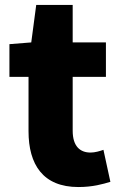

<svg xmlns="http://www.w3.org/2000/svg" viewBox="-20 -740 485 774"><path d="M296 14C354 14 395 2 425 -7L397 -136C383 -131 363 -125 345 -125C303 -125 273 -150 273 -213V-430H407V-569H273V-720H126L106 -569L18 -562V-430H95V-211C95 -77 153 14 296 14Z"/></svg>

Font: Noto Sans CJK TC Black
Style: Regular
Weight: 900
Designer: Ryoko NISHIZUKA 西塚涼子 (kana, bopomofo & ideographs); Paul D. Hunt (Latin, Greek & Cyrillic); Sandoll Communications 산돌커뮤니
Foundry: Adobe
Version: Version 2.004;hotconv 1.0.118;makeotfexe 2.5.65603